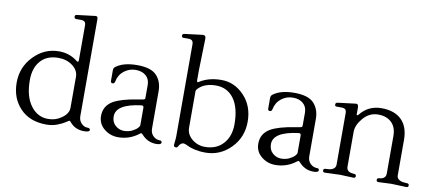

<svg xmlns="http://www.w3.org/2000/svg" viewBox="-72 -1068 3039 1348"><g transform="rotate(10 1448.0 -394.5)"><path d="M518 -800Q531 -800 531 -779V-89Q531 -58 550.5 -38Q570 -18 592 -18Q614 -18 614 -5Q614 11 575 11Q510 11 472 -36Q466 -44 462.5 -44Q459 -44 438.5 -30Q418 -16 382.5 -2.5Q347 11 306 11Q187 11 118.5 -61Q50 -133 50 -243.5Q50 -354 126 -432.5Q202 -511 306 -511Q382 -511 439 -465Q443 -462 448 -462Q453 -462 453 -475V-720Q453 -740 444.5 -747.5Q436 -755 417 -755H383Q378 -755 374 -759.5Q370 -764 370 -769Q370 -783 383 -784L515 -800Q516 -800 518 -800ZM453 -135V-356Q453 -401 411 -433Q369 -465 309 -465Q228 -465 183 -414.5Q138 -364 138 -277Q138 -161 186.5 -95.5Q235 -30 311 -30Q365 -30 409 -62Q453 -94 453 -135Z M1125 -5Q1125 11 1089 11Q1027 11 984 -38Q977 -45 973.5 -45Q970 -45 963 -39Q898 11 817 11Q760 11 717 -24.5Q674 -60 674 -116Q674 -187 736 -224Q791 -256 908 -274Q936 -279 946 -281Q959 -282 959 -295V-387Q959 -428 931.5 -452Q904 -476 858.5 -476Q813 -476 776.5 -448Q740 -420 730 -370Q727 -355 713.5 -355Q700 -355 700 -370V-445Q700 -462 711 -470Q764 -511 863 -511Q962 -511 1002 -468Q1042 -425 1042 -357V-90Q1042 -58 1062.5 -38Q1083 -18 1111 -18Q1125 -18 1125 -5ZM957 -98V-223Q957 -238 944 -238Q943 -238 941 -238Q762 -216 762 -128Q762 -87 789 -63.5Q816 -40 849.5 -40Q883 -40 908.5 -53Q934 -66 945.5 -79Q957 -92 957 -98Z M1439 11Q1362 11 1306 -17Q1288 -26 1279 -26Q1260 -26 1246 -3Q1240 11 1231 11Q1212 11 1214 -7Q1219 -50 1219 -66V-721Q1219 -740 1210.5 -748Q1202 -756 1184 -756H1149Q1136 -756 1136 -769Q1136 -782 1149 -784L1278 -800Q1280 -800 1283 -800Q1301 -800 1301 -777L1295 -549V-479Q1295 -470 1299 -467.5Q1303 -465 1306 -468Q1371 -511 1464 -511Q1557 -511 1626 -438.5Q1695 -366 1695 -254Q1695 -142 1619.5 -65.5Q1544 11 1439 11ZM1607 -220Q1607 -338 1560.5 -402Q1514 -466 1432.5 -466Q1351 -466 1307 -420Q1297 -410 1297 -400V-142Q1297 -94 1337 -61Q1377 -28 1429 -28Q1511 -28 1559 -81Q1607 -134 1607 -220Z M2246 -5Q2246 11 2210 11Q2148 11 2105 -38Q2098 -45 2094.5 -45Q2091 -45 2084 -39Q2019 11 1938 11Q1881 11 1838 -24.5Q1795 -60 1795 -116Q1795 -187 1857 -224Q1912 -256 2029 -274Q2057 -279 2067 -281Q2080 -282 2080 -295V-387Q2080 -428 2052.5 -452Q2025 -476 1979.5 -476Q1934 -476 1897.5 -448Q1861 -420 1851 -370Q1848 -355 1834.5 -355Q1821 -355 1821 -370V-445Q1821 -462 1832 -470Q1885 -511 1984 -511Q2083 -511 2123 -468Q2163 -425 2163 -357V-90Q2163 -58 2183.5 -38Q2204 -18 2232 -18Q2246 -18 2246 -5ZM2078 -98V-223Q2078 -238 2065 -238Q2064 -238 2062 -238Q1883 -216 1883 -128Q1883 -87 1910 -63.5Q1937 -40 1970.5 -40Q2004 -40 2029.5 -53Q2055 -66 2066.5 -79Q2078 -92 2078 -98Z M2424 -511Q2440 -511 2440 -488V-437Q2440 -432 2443.5 -432Q2447 -432 2453 -438Q2511 -511 2604.5 -511Q2698 -511 2748 -461.5Q2798 -412 2798 -319V-66Q2798 -48 2812.5 -37.5Q2827 -27 2847 -25L2874 -23Q2886 -22 2886 -9Q2886 4 2871 4L2764 0L2673 4Q2658 4 2658 -9Q2658 -22 2670 -23L2683 -25Q2720 -31 2720 -66V-333Q2720 -395 2685 -429Q2650 -463 2588.5 -463Q2527 -463 2483.5 -412.5Q2440 -362 2440 -313V-66Q2440 -30 2480 -25L2497 -23Q2509 -22 2509 -9Q2509 4 2494 4L2399 0L2291 4Q2276 4 2276 -9Q2276 -22 2288 -23L2316 -25Q2336 -27 2349 -37.5Q2362 -48 2362 -66V-432Q2362 -452 2353.5 -459.5Q2345 -467 2326 -467H2292Q2279 -467 2279 -480Q2279 -493 2292 -495L2422 -511Q2423 -511 2424 -511Z"/></g></svg>

Font: Lustria
Style: Regular
Weight: 400
Designer: Matthew Desmond
Foundry: Matthew Desmond
Version: Version 001.001; ttfautohint (v1.6)